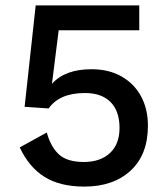

<svg xmlns="http://www.w3.org/2000/svg" viewBox="-20 -680 622 710"><path d="M527 -215Q527 -108 463 -49Q399 10 292 10Q202 10 144.5 -26Q87 -62 53 -135L153 -190Q168 -136 198.5 -108.5Q229 -81 290 -81Q351 -81 386.5 -114Q422 -147 422 -207Q422 -269 389 -302.5Q356 -336 294 -336Q200 -336 160 -279L71 -285L112 -660H495V-568H197L174 -385L172 -371H173Q221 -424 319 -424Q382 -424 429 -397.5Q476 -371 501.5 -324Q527 -277 527 -215Z"/></svg>

Font: Work Sans Medium
Style: Regular
Weight: 500
Designer: Wei Huang
Foundry: Wei Huang
Version: Version 1.500